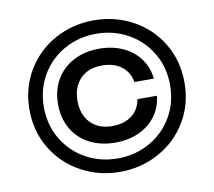

<svg xmlns="http://www.w3.org/2000/svg" viewBox="-84 -861 1082 971"><g transform="rotate(-10 457.0 -375.0)"><path d="M59 -375Q59 -486 112.5 -575Q166 -664 257 -714Q348 -764 457 -764Q566 -764 657.5 -714Q749 -664 802 -575Q855 -486 855 -375Q855 -264 802 -175.5Q749 -87 657.5 -36.5Q566 14 457 14Q348 14 256.5 -36.5Q165 -87 112 -175.5Q59 -264 59 -375ZM781 -375Q781 -467 737.5 -540Q694 -613 620 -654Q546 -695 457 -695Q368 -695 294 -654Q220 -613 176.5 -540Q133 -467 133 -375Q133 -283 176.5 -210Q220 -137 294 -96Q368 -55 457 -55Q546 -55 620 -96Q694 -137 737.5 -210Q781 -283 781 -375ZM459 -136Q384 -136 326.5 -166Q269 -196 237.5 -251Q206 -306 206 -377Q206 -448 237.5 -502.5Q269 -557 326.5 -587.5Q384 -618 459 -618Q526 -618 580 -593.5Q634 -569 667 -524Q700 -479 706 -421H606Q597 -473 558 -502.5Q519 -532 458 -532Q388 -532 347 -490Q306 -448 306 -377Q306 -305 347 -263Q388 -221 458 -221Q519 -221 558 -250.5Q597 -280 606 -333H706Q700 -274 667 -229.5Q634 -185 580.5 -160.5Q527 -136 459 -136Z"/></g></svg>

Font: Unbounded Variable
Style: Regular
Weight: 400
Designer: Luke Prowse, Jean-Baptiste Morizot, Fátima Lázaro, Florian Runge
Foundry: NaN
Version: Version 1.600;FEAKit 1.0